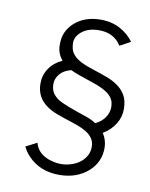

<svg xmlns="http://www.w3.org/2000/svg" viewBox="-118 -673 731 936"><g transform="rotate(15 247.5 -205.0)"><path d="M424.8 -66.4Q448.2 -37.1 452.1 0Q456.1 37.1 444.8 68.4Q433.6 99.6 410.2 124Q359.9 177.2 276.9 186Q177.2 196.3 111.3 136.7Q90.8 118.2 77.6 95.2L129.9 62.5Q149.9 118.7 221.7 130.9Q274.4 140.1 321.8 118.2Q369.1 96.2 385.3 54.7Q393.1 34.7 390.6 11.7Q388.2 -11.2 375.5 -26.6Q362.8 -42 343.8 -51.8Q316.9 -65.9 268.3 -76.9Q219.7 -87.9 189.2 -96.2Q158.7 -104.5 133.3 -119.1Q76.2 -151.9 69.3 -218.3Q64.9 -260.7 84.5 -296.6Q104 -332.5 144.5 -355.5Q115.7 -384.3 111.6 -423.6Q107.4 -462.9 117.4 -490.7Q127.4 -518.6 148.4 -541Q193.4 -588.9 269 -596.7Q325.2 -602.5 369.6 -583.7Q414.1 -564.9 443.4 -530.8L393.1 -497.6Q352.1 -552.7 275.4 -544.9Q222.7 -539.1 194.3 -509.8Q168 -482.4 171.4 -451.9Q174.8 -421.4 187.7 -405.3Q200.7 -389.2 220.2 -378.9Q245.1 -365.2 294.9 -353.8Q344.7 -342.3 375 -333.7Q405.3 -325.2 430.4 -310.3Q455.6 -295.4 472.7 -271.7Q489.7 -248 494.1 -207.5Q498.5 -167 480 -129.9Q461.4 -92.8 424.8 -66.4ZM384.8 -266.1Q357.9 -280.3 312.5 -291Q223.6 -311.5 197.8 -322.3Q161.1 -309.6 144.5 -284.9Q127.9 -260.3 130.6 -233.6Q133.3 -207 146.2 -191.2Q159.2 -175.3 178.7 -165Q208 -149.9 327.1 -121.6Q353.5 -115.2 377 -102.5Q406.2 -119.6 420.7 -145.8Q435.1 -171.9 432.4 -198.5Q429.7 -225.1 417 -240.5Q404.3 -255.9 384.8 -266.1Z"/></g></svg>

Font: Meera
Style: Regular
Weight: 400
Designer: Hussain KH and Suresh P for Swathanthra Malayalam Computing (SMC)
Version: 7.0.0+20160512